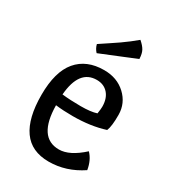

<svg xmlns="http://www.w3.org/2000/svg" viewBox="-171 -775 794 884"><g transform="rotate(30 225.5 -333.5)"><path d="M218 -222Q169 -222 127 -227Q129 -57 240 -57Q296 -57 364 -119Q393 -89 401 -40Q319 15 227 15Q135 15 90 -48.5Q45 -112 45 -235Q45 -358 95.5 -418Q146 -478 239 -478Q308 -478 353 -436Q398 -394 398.5 -333Q399 -272 388 -246Q313 -222 218 -222ZM232 -422Q139 -422 128 -285Q173 -280 227 -280Q281 -280 311 -290Q315 -315 315 -327Q315 -371 292.5 -396.5Q270 -422 232 -422ZM169 -528Q154 -544 149 -565Q168 -578 197 -597Q226 -616 240 -626Q280 -654 313 -682Q334 -664 343 -647.5Q352 -631 353 -603Q293 -579 169 -528Z"/></g></svg>

Font: Port Lligat Slab
Style: Regular
Weight: 400
Designer: Dario Muhafara, Eduardo Rodriguez Tunni
Foundry: Tipo
Version: Version 1.002